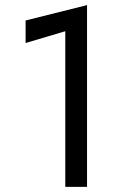

<svg xmlns="http://www.w3.org/2000/svg" viewBox="-20 -730 490 750"><path d="M80 -562V-650L320 -710V0H235V-608Z"/></svg>

Font: jost-mod-400
Style: Regular
Weight: 400
Version: Version 3.200; ttfautohint (v0.97) -l 8 -r 50 -G 200 -x 14 -